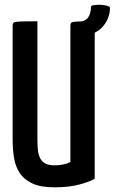

<svg xmlns="http://www.w3.org/2000/svg" viewBox="-20 -791 490 821"><path d="M214 10Q154 10 118.5 -6.5Q83 -23 64.5 -51Q46 -79 40 -116Q34 -153 34 -196V-680Q34 -691 38.5 -694.5Q43 -698 65 -699Q87 -700 140 -700V-192Q140 -167 142.5 -146.5Q145 -126 153 -112Q161 -98 176 -91Q191 -84 214 -84Q234 -84 252 -88Q270 -92 281 -98V-680Q281 -691 285.5 -694.5Q290 -698 311.5 -699Q333 -700 385 -700V-27Q367 -15 321.5 -2.5Q276 10 214 10ZM299 -633 300 -697Q342 -697 355.5 -714.5Q369 -732 369 -762Q369 -767 381.5 -769Q394 -771 409.5 -770.5Q425 -770 437.5 -766.5Q450 -763 450 -758Q451 -742 444.5 -721Q438 -700 422 -680Q406 -660 375.5 -646.5Q345 -633 299 -633Z"/></svg>

Font: Yanone Kaffeesatz ExtraLight SemiBold
Style: Regular
Weight: 600
Version: Version 2.003